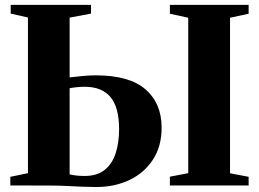

<svg xmlns="http://www.w3.org/2000/svg" viewBox="-20 -763 1066 790"><path d="M376 6.5Q349 6.5 318.2 5.2Q287.5 4 254.5 2.2Q221.5 0.5 186 0.5L22.5 0V-35.5L95 -50.5V-691L24 -707V-743H354.5V-707L266.5 -690.5V-444.5Q289 -447.5 319.2 -450.2Q349.5 -453 374 -453Q512.5 -453 578.8 -395.2Q645 -337.5 645 -237.5Q645 -160.5 609 -105.8Q573 -51 512.2 -22.2Q451.5 6.5 376 6.5ZM328.5 -39Q379.5 -39 410.5 -63.8Q441.5 -88.5 455.8 -132Q470 -175.5 470 -231.5Q470 -321 434.8 -363.5Q399.5 -406 328 -406Q312.5 -406 295.5 -404.2Q278.5 -402.5 266.5 -400V-45.5Q278.5 -42.5 293.8 -40.8Q309 -39 328.5 -39ZM754.5 -50.5V-690L679 -706.5V-743H1003V-706.5L926.5 -690V-50L1003 -35.5V0H679V-36Z"/></svg>

Font: Merriweather 96pt ExtraBold
Style: Regular
Weight: 800
Version: Version 2.100